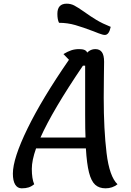

<svg xmlns="http://www.w3.org/2000/svg" viewBox="-20 -1001 714 1044"><path d="M545 -589 544 -470Q544 -296 559.5 -168.5Q575 -41 619 1Q591 23 554 23Q519 23 497.5 3.5Q476 -16 464 -63Q452 -110 447 -194H176Q153 -129 153 -83Q153 -29 166 1Q151 13 135.5 18Q120 23 98 23Q75 23 62.5 2.5Q50 -18 50 -57Q50 -139 129.5 -302Q209 -465 355 -676L325 -707Q348 -721 367.5 -727.5Q387 -734 411 -734Q447 -734 454 -715Q473 -734 498 -734Q522 -734 534 -717.5Q546 -701 546 -665Q546 -618 545 -589ZM445 -253Q443 -290 443 -378V-644H431Q266 -401 200 -253ZM488 -831Q433 -852 390 -864.5Q347 -877 301 -877Q292 -894 292 -926Q292 -981 343 -981Q365 -981 384 -971Q403 -961 436 -938Q472 -912 504.5 -892.5Q537 -873 582 -855Q573 -811 550 -811Q539 -811 516 -820Q493 -829 488 -831Z"/></svg>

Font: Lemonada Light
Style: Regular
Weight: 300
Designer: Mohamed Gaber (Arabic) Eduardo Tunni (Latin)
Foundry: Kief Type Foundry
Version: Version 3.006